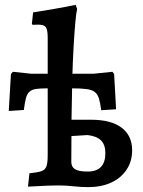

<svg xmlns="http://www.w3.org/2000/svg" viewBox="-20 -762 589 789"><path d="M341 7Q313 7 282 3.5Q251 0 221 0Q207 0 175 1Q143 2 95 5L101 -50Q134 -53 150 -58.5Q166 -64 171 -79Q176 -94 176 -123V-399Q146 -399 128.5 -396.5Q111 -394 101 -385Q91 -376 86.5 -358.5Q82 -341 78 -310L16 -306L25 -458L33 -467L108 -459H365L442 -467L449 -458L457 -313L396 -309Q392 -340 386.5 -357.5Q381 -375 369.5 -384Q358 -393 335.5 -396Q313 -399 274 -399L273 -97Q273 -76 288.5 -66.5Q304 -57 340 -57Q413 -57 413 -133Q413 -167 395 -185Q377 -203 339 -207L260 -202V-270H354Q436 -270 479.5 -237.5Q523 -205 523 -144Q523 -99 500 -64.5Q477 -30 436.5 -11.5Q396 7 341 7ZM273 -97 176 -135V-606Q176 -632 171.5 -644Q167 -656 154 -659Q141 -662 114 -660L111 -664L116 -711Q160 -718 203.5 -725.5Q247 -733 291 -742L297 -725Q293 -709 289.5 -669.5Q286 -630 282.5 -571Q279 -512 277 -437.5Q275 -363 274 -277Q273 -191 273 -97Z"/></svg>

Font: Alegreya SemiBold
Style: Regular
Weight: 600
Designer: Juan Pablo del Peral
Foundry: Huerta Tipografica
Version: Version 2.009